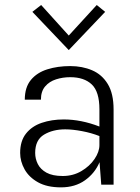

<svg xmlns="http://www.w3.org/2000/svg" viewBox="-20 -756 573 786"><path d="M229.5 11Q172.5 11 135.5 -9.8Q98.5 -30.5 80.5 -63Q62.5 -95.5 62.5 -130Q62.5 -179 86.5 -209.2Q110.5 -239.5 151 -253.2Q191.5 -267 241 -267Q312 -267 387 -238V-308.5Q387 -380.5 355.8 -410.2Q324.5 -440 267.5 -440Q237 -440 209.5 -431.2Q182 -422.5 164.8 -402.2Q147.5 -382 147.5 -348H81.5Q81.5 -398.5 106.5 -428.8Q131.5 -459 173.8 -472.2Q216 -485.5 267.5 -485.5Q317 -485.5 357.2 -468.2Q397.5 -451 421.2 -412Q445 -373 445 -307.5V0H394.5L387.5 -92Q368.5 -47 328 -18Q287.5 11 229.5 11ZM237 -35.5Q279 -35.5 313 -55.5Q347 -75.5 367 -105Q387 -134.5 387 -162V-199Q354 -212 315.5 -219.2Q277 -226.5 247 -226.5Q196.5 -226.5 160.2 -204.8Q124 -183 124 -130Q124 -106 134.8 -84.5Q145.5 -63 170.2 -49.2Q195 -35.5 237 -35.5ZM261.5 -551 112.5 -707.5 148.5 -735.5 261.5 -610.5 376 -735.5 410.5 -707.5Z"/></svg>

Font: Betina Sans Light
Style: Regular
Weight: 300
Designer: Jonathan Pinhorn (font) & Cristiano Sobral (main changes)
Version: Version 2.001;October 6, 2020;FontCreator 13.0.0.2681 64-bit